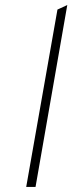

<svg xmlns="http://www.w3.org/2000/svg" viewBox="-20 -742 287 762"><path d="M84 0 208 -704 247 -722 121 0Z"/></svg>

Font: Overpass Thin
Style: Italic
Weight: 250
Italic angle: -10°
Designer: Delve Withrington, Dave Bailey, Thomas Jockin
Foundry: Delve Fonts LLC
Version: Version 4.000